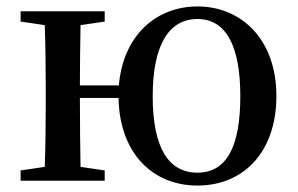

<svg xmlns="http://www.w3.org/2000/svg" viewBox="-20 -561 924 596"><path d="M593 -25C502 -25 454 -104 454 -262C454 -421 504 -502 593 -502C682 -502 726 -418 726 -262C726 -107 684 -25 593 -25ZM228 -296C228 -352 229 -428 230 -483L305 -494V-526H44V-494L119 -483C121 -427 122 -349 122 -294V-232C122 -178 121 -99 119 -43L44 -32V0H305V-32L230 -43C229 -99 228 -180 228 -257H348C351 -85 454 15 593 15C735 15 838 -88 838 -263C838 -438 730 -541 593 -541C465 -541 362 -451 349 -296Z"/></svg>

Font: Source Han Serif CN SemiBold
Style: Regular
Weight: 600
Designer: Ryoko NISHIZUKA 西塚涼子 (kana & ideographs); Frank Grießhammer (Latin, Greek & Cyrillic); Wenlong ZHANG 张文龙 (bopomofo); San
Foundry: Adobe Systems Incorporated
Version: Version 1.000;PS 1;hotconv 16.6.53;makeotf.lib2.5.65590